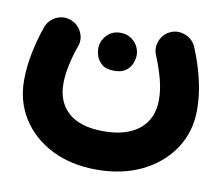

<svg xmlns="http://www.w3.org/2000/svg" viewBox="-67 -368 838 730"><g transform="rotate(10 351.5 -3.0)"><path d="M349.1 281.7Q250.5 281.7 176.3 244.4Q102.1 207 60.5 142.1Q19 77.1 19 -5.9Q19 -57.1 30.3 -112.8Q41.5 -168.5 59.6 -218.3Q70.8 -247.1 98.9 -259.8Q127 -272.5 155.3 -261.2Q183.6 -250.5 196.5 -222.4Q209.5 -194.3 198.2 -165.5Q185.5 -130.9 177 -91.6Q168.5 -52.2 168.5 -19.5Q168.5 52.7 214.4 93Q260.3 133.3 349.6 133.3Q439 133.3 488 93Q537.1 52.7 537.1 -21Q537.1 -58.6 526.1 -100.1Q515.1 -141.6 497.1 -184.6Q484.9 -212.9 496.6 -241.5Q508.3 -270 536.1 -282.2Q564 -293.9 592.8 -282.2Q621.6 -270.5 633.8 -242.7Q658.2 -184.6 672.4 -125Q686.5 -65.4 686.5 -7.8Q686.5 76.2 643.3 141.6Q600.1 207 524.2 244.4Q448.2 281.7 349.1 281.7ZM275.9 -174.3Q275.9 -202.1 296.4 -224.4Q316.9 -246.6 348.6 -246.6Q371.6 -246.6 387.5 -236.8Q403.3 -227.1 412.6 -212.9Q424.3 -193.4 424.3 -174.3Q424.3 -159.7 418 -142.3Q411.6 -125 395.3 -112.5Q378.9 -100.1 349.6 -100.1Q319.3 -100.1 303.7 -112.8Q288.1 -125.5 281.7 -142.1Q275.9 -158.2 275.9 -174.3Z"/></g></svg>

Font: Mikhak ExtraBold
Style: Regular
Weight: 800
Designer: Amin Abedi
Version: Version 3.3